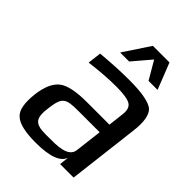

<svg xmlns="http://www.w3.org/2000/svg" viewBox="-204 -773 875 875"><g transform="rotate(45 234.0 -335.0)"><path d="M424 0 465 -342C473 -404 466 -445 445 -465C423 -484 371 -494 290 -494C237 -494 177 -491 110 -485L102 -419C164 -427 220 -431 269 -431C315 -431 345 -426 360 -417C375 -408 381 -390 378 -363L369 -286H224C155 -286 107 -276 81 -256C54 -235 38 -198 31 -144C24 -82 31 -41 55 -21C78 0 123 10 189 10C279 10 330 -9 342 -46L337 0ZM119 -141C129 -220 142 -230 223 -230H362L346 -98C339 -47 263 -49 212 -49H194C123 -49 110 -72 119 -141ZM171 -553H229L303 -640L354 -553H412L362 -680H255Z"/></g></svg>

Font: Gamestation Display
Style: Italic
Weight: 400
Designer: Jonas Hecksher
Foundry: Jonas Hecksher, Playtypeª, e-types AS
Version: Version 1.003